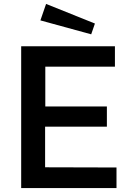

<svg xmlns="http://www.w3.org/2000/svg" viewBox="-20 -959 676 979"><path d="M215 -939 186 -855 445 -784 464 -839ZM88 0H574V-105L210 -106V-313H525V-416H211V-619H566V-723H88Z"/></svg>

Font: United Sans SemiBold
Style: Regular
Weight: 600
Designer: Pablo Impallari, Rodrigo Fuenzalida (Modified by Dan O. Williams)
Version: Version 1.000;PS 001.000;hotconv 1.0.88;makeotf.lib2.5.64775